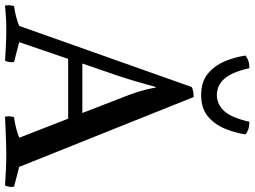

<svg xmlns="http://www.w3.org/2000/svg" viewBox="-146 -842 988 745"><g transform="rotate(90 347.5 -469.0)"><path d="M203 -240 138 -50 215 -30Q218 -11 210 5Q183 3 149.5 1.5Q116 0 88 0Q60 0 42 1.5Q24 3 -4 5Q-7 -14 -2 -30Q20 -33 39 -38Q58 -43 75 -50L312 -719Q320 -724 331.5 -725.5Q343 -727 351 -727L622 -50L699 -30Q702 -11 694 5Q667 3 633.5 1.5Q600 0 572 0Q553 0 526 1Q499 2 472.5 3Q446 4 427 5Q424 -14 429 -30Q452 -33 471.5 -38Q491 -43 509 -50L435 -240ZM312 -580Q302 -544 291.5 -507Q281 -470 268 -432L221 -295H413L358 -437Q341 -478 330.5 -512Q320 -546 314 -580ZM343 -756Q292 -756 260.5 -782Q229 -808 212.5 -847.5Q196 -887 190 -928Q197 -934 208.5 -938.5Q220 -943 239 -943Q255 -873 281 -845Q307 -817 343 -817Q379 -817 405 -845Q431 -873 447 -943Q466 -943 477.5 -938.5Q489 -934 496 -928Q490 -887 473.5 -847.5Q457 -808 426 -782Q395 -756 343 -756Z"/></g></svg>

Font: Alike
Style: Regular
Weight: 400
Designer: Sveta Sebyakina
Foundry: Cyreal (www.cyreal.org)
Version: Version 1.301; ttfautohint (v1.8.4.7-5d5b)